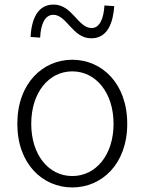

<svg xmlns="http://www.w3.org/2000/svg" viewBox="-20 -809 634 842"><path d="M297 13C426 13 538 -89 538 -266C538 -444 426 -547 297 -547C168 -547 56 -444 56 -266C56 -89 168 13 297 13ZM297 -37C193 -37 117 -130 117 -266C117 -402 193 -496 297 -496C401 -496 478 -402 478 -266C478 -130 401 -37 297 -37ZM380 -641C453 -641 476 -711 481 -782L438 -785C435 -730 418 -686 382 -686C322 -686 297 -789 215 -789C142 -789 118 -720 114 -647L156 -644C159 -702 176 -744 214 -744C273 -744 298 -641 380 -641Z"/></svg>

Font: Noto Sans CJK JP Light
Style: Regular
Weight: 300
Designer: Ryoko NISHIZUKA (kana & ideographs); Paul D. Hunt (Latin, Greek & Cyrillic); Wenlong ZHANG (bopomofo); Sandoll Communica
Foundry: Adobe Systems Incorporated
Version: Version 1.004;PS 1.004;hotconv 1.0.82;makeotf.lib2.5.63406